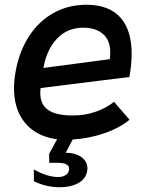

<svg xmlns="http://www.w3.org/2000/svg" viewBox="-20 -579 640 808"><path d="M444 -358Q444 -410 413 -436.2Q382 -462.5 331 -462.5Q263.5 -462.5 220 -416.5Q176.5 -370.5 162.5 -293L442 -330Q444 -343.5 444 -358ZM122.5 183.5V134Q149 149.5 175.8 157.8Q202.5 166 224.5 166Q243.5 166 255.8 158.2Q268 150.5 270.5 136Q271 134.5 271 131Q271 118.5 258.5 112.2Q246 106 218 106H187V68L220.5 7Q165 0 124.2 -27Q83.5 -54 61.2 -99.8Q39 -145.5 39 -207.5Q39 -240.5 46 -280Q61.5 -364 102.5 -427Q143.5 -490 205.5 -524.5Q267.5 -559 343.5 -559Q437.5 -559 485.8 -506.2Q534 -453.5 534 -352.5Q534 -307 524.5 -255L151 -208.5Q149.5 -197.5 149.5 -187Q149.5 -139 183 -116Q216.5 -93 286 -93Q337.5 -93 382 -108.5Q426.5 -124 460 -150.5L525 -75Q481 -39 417 -17.5Q353 4 286 8L256.5 64Q282 63.5 302.8 71.5Q323.5 79.5 335.8 94.5Q348 109.5 348 129Q348 133 347 140Q341.5 174 309.5 191.5Q277.5 209 232.5 209Q173.5 209 122.5 183.5Z"/></svg>

Font: JuliaMono SemiBold
Style: Italic
Weight: 600
Italic angle: -9°
Monospace: yes
Designer: cormullion
Foundry: corm
Version: Version 0.056; ttfautohint (v1.8.4)